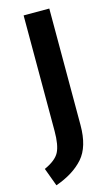

<svg xmlns="http://www.w3.org/2000/svg" viewBox="-135 -739 547 939"><g transform="rotate(-15 138.5 -269.0)"><path d="M218 -691V-101Q218 9 168.5 65Q119 121 28 153L-6 61Q52 35 70 0.5Q88 -34 88 -106V-691Z"/></g></svg>

Font: Fira Sans Condensed Medium
Style: Regular
Weight: 500
Width: 3
Designer: Carrois Corporate & Edenspiekermann AG
Foundry: Carrois Corporate GbR & Edenspiekermann AG
Version: Version 4.203;PS 004.203;hotconv 1.0.88;makeotf.lib2.5.64775